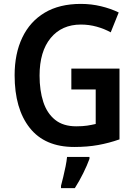

<svg xmlns="http://www.w3.org/2000/svg" viewBox="-20 -744 703 985"><path d="M346 -392H593V-29Q539 -10 483.5 0Q428 10 361 10Q210 10 132.5 -88Q55 -186 55 -358Q55 -469 94.5 -551.5Q134 -634 209.5 -679Q285 -724 395 -724Q448 -724 498 -712Q548 -700 589 -680L548 -578Q516 -596 476.5 -607Q437 -618 395 -618Q297 -618 240 -549Q183 -480 183 -356Q183 -280 202 -221.5Q221 -163 262.5 -129.5Q304 -96 371 -96Q404 -96 427 -99.5Q450 -103 471 -108V-285H346ZM439 71Q427 104 407 144.5Q387 185 364 221H293V209Q298 190 304.5 163.5Q311 137 316.5 109.5Q322 82 324 61H439Z"/></svg>

Font: Noto Sans Malayalam SemiCondensed SemiBold
Style: Regular
Weight: 600
Width: 4
Designer: Jelle Bosma - Monotype Design Team
Foundry: Monotype Imaging Inc.
Version: Version 2.104; ttfautohint (v1.8.4.7-5d5b)